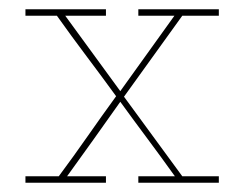

<svg xmlns="http://www.w3.org/2000/svg" viewBox="-20 -395 528 415"><path d="M209 0V-14H125Q154 -54 182.5 -94Q211 -134 240 -175Q269 -135 298.5 -95.5Q328 -56 358 -14H279V0H453V-14H374Q342 -58 311 -100Q280 -142 248 -186L374 -361H453V-375H279V-361H357L240 -198L121 -361H209V-375H35V-361H103Q135 -316 167 -273.5Q199 -231 231 -187Q199 -143 169 -100Q139 -57 107 -14H35V0Z"/></svg>

Font: Josefin Slab Thin Thin
Style: Regular
Weight: 250
Version: Version 2.000